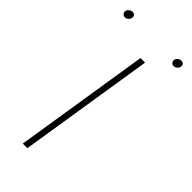

<svg xmlns="http://www.w3.org/2000/svg" viewBox="-228 -670 709 709"><g transform="rotate(45 126.5 -315.5)"><path d="M251.5 -596.2Q244.1 -596.2 240.2 -600.6Q235.8 -605.5 235.8 -610.4Q235.8 -620.1 244.1 -626Q250 -630.9 257.3 -630.9Q264.6 -630.9 269 -626Q272 -622.1 272 -617.7Q272 -608.4 265.1 -602.1Q258.8 -596.2 251.5 -596.2ZM-3.4 -596.2Q-10.7 -596.2 -14.6 -600.6Q-19 -605.5 -19 -610.4Q-19 -620.1 -10.7 -626Q-4.9 -630.9 2.4 -630.9Q9.8 -630.9 14.2 -626Q17.1 -622.1 17.1 -617.7Q17.1 -608.4 10.3 -602.1Q3.9 -596.2 -3.4 -596.2ZM83.5 0H59.6L143.6 -530.8H167.5Z"/></g></svg>

Font: Squarion Thin
Style: Italic
Weight: 100
Designer: Natanael Gama
Version: Version 1.00;September 12, 2019;FontCreator 11.5.0.2425 64-b